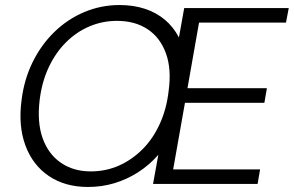

<svg xmlns="http://www.w3.org/2000/svg" viewBox="-20 -732 1169 764"><path d="M330 12Q239 12 174.5 -31.5Q110 -75 81 -153.5Q52 -232 66 -335Q76 -416 110 -485Q144 -554 196.5 -605Q249 -656 315.5 -684Q382 -712 456 -712Q511 -712 556.5 -697Q602 -682 636 -653.5Q670 -625 692 -583L713 -700H1129L1118 -642H772L726 -381H1042L1032 -323H716L669 -58H1015L1005 0H589L610 -116Q574 -75 529.5 -46.5Q485 -18 435 -3Q385 12 330 12ZM341 -50Q401 -50 453 -73Q505 -96 547 -138Q589 -180 616 -239.5Q643 -299 651 -370Q663 -458 640 -520.5Q617 -583 567 -616Q517 -649 445 -649Q388 -649 336 -627Q284 -605 242.5 -563.5Q201 -522 174 -464.5Q147 -407 138 -336Q127 -246 149.5 -182.5Q172 -119 222 -84.5Q272 -50 341 -50Z"/></svg>

Font: DM Sans 11pt Light
Style: Italic
Weight: 300
Italic angle: -10°
Version: Version 4.004;gftools[0.9.30]